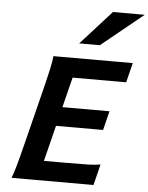

<svg xmlns="http://www.w3.org/2000/svg" viewBox="-63 -1034 839 1085"><g transform="rotate(5 356.5 -491.5)"><path d="M562.5 -422.9 535.6 -314.5H268.6L217.8 -111.3H343.8Q425.3 -111.3 468 -112.5Q510.7 -113.8 538.1 -118.7L508.8 0H43.9Q54.7 -26.4 68.1 -74.5Q81.5 -122.6 103.5 -210.4L174.8 -495.6Q196.8 -584 207.3 -631.8Q217.8 -679.7 219.7 -705.6H669.9L642.1 -594.2H338.4L295.4 -422.9ZM713.4 -983.4 475.6 -790H358.4L533.2 -983.4Z"/></g></svg>

Font: Lesson One
Style: Bold Italic
Weight: 700
Italic angle: -14°
Designer: But Ko, Victor Gaultney, Annie Olsen, Julie Remington, Don Collingsworth, Eric Hays, Becca Hirsbrunner
Version: Version 1.100